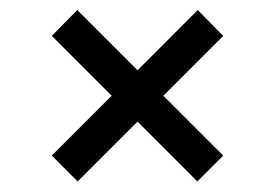

<svg xmlns="http://www.w3.org/2000/svg" viewBox="-20 -488 540 377"><path d="M81.7 -417.5 199.2 -300 81.7 -182.5 132.5 -131.7 250 -249.2 367.5 -131.7 418.3 -182.5 300.8 -300 418.3 -417.5 368.3 -468.3 250 -350 131.7 -468.3Z"/></svg>

Font: Boon Medium
Style: Regular
Weight: 500
Designer: Sungsit Sawaiwan
Foundry: FontUni
Version: Version 2.0